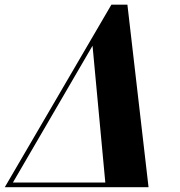

<svg xmlns="http://www.w3.org/2000/svg" viewBox="-61 -784 754 804"><path d="M472.5 -764.5H405.5L-41 0H561ZM326.5 -592.5 380 -19.5H-7Z"/></svg>

Font: Bodoni* 11pt
Style: Bold Italic
Weight: 700
Italic angle: -13°
Version: Version 2.3